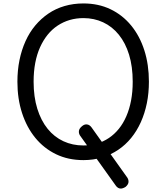

<svg xmlns="http://www.w3.org/2000/svg" viewBox="-20 -910 965 1114"><path d="M709 174Q692 185 678.5 184Q665 183 654 170L444 -124Q436 -137 438 -151Q440 -165 456 -178Q470 -190 485 -188Q500 -186 511 -171L719 121Q727 134 725.5 147.5Q724 161 709 174ZM464 19Q376 19 305.5 -15Q235 -49 185 -110Q135 -171 108 -254Q81 -337 81 -436Q81 -502 93 -561Q105 -620 128 -671Q151 -722 184.5 -762Q218 -802 260.5 -831Q303 -860 354.5 -875Q406 -890 464 -890Q551 -890 621 -856.5Q691 -823 741 -762Q791 -701 817.5 -618Q844 -535 844 -436Q844 -370 832 -311Q820 -252 797 -201Q774 -150 741 -109.5Q708 -69 665.5 -40.5Q623 -12 572.5 3.5Q522 19 464 19ZM464 -66Q506 -66 543 -77Q580 -88 612 -109.5Q644 -131 669.5 -162.5Q695 -194 713 -235.5Q731 -277 740.5 -327Q750 -377 750 -436Q750 -524 729 -592.5Q708 -661 669.5 -708.5Q631 -756 578.5 -780.5Q526 -805 464 -805Q422 -805 384.5 -794Q347 -783 314.5 -761.5Q282 -740 256.5 -708.5Q231 -677 212.5 -636Q194 -595 184.5 -545Q175 -495 175 -436Q175 -348 196.5 -279Q218 -210 256.5 -162.5Q295 -115 348 -90.5Q401 -66 464 -66Z"/></svg>

Font: Playwrite IT Moderna
Style: Regular
Weight: 400
Designer: Veronika Burian, José Scaglione
Foundry: TypeTogether
Version: Version 1.002